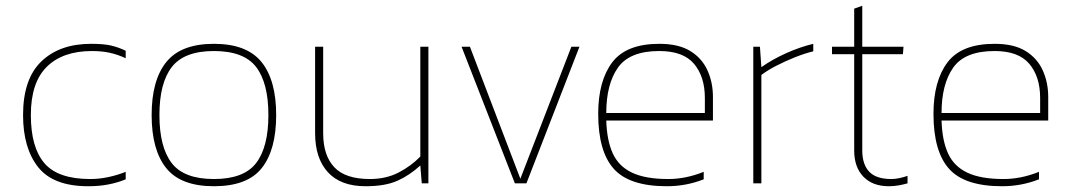

<svg xmlns="http://www.w3.org/2000/svg" viewBox="-20 -636 3716 666"><path d="M286 10Q165 10 112.5 -56Q60 -122 60 -237Q60 -362 123.5 -423Q187 -484 296 -484Q340 -484 365.5 -478Q391 -472 416 -460V-434Q388 -447 360.5 -453Q333 -459 299 -459Q198 -459 142.5 -404.5Q87 -350 87 -237Q87 -125 134 -70Q181 -15 293 -15Q325 -15 357 -22Q389 -29 416 -40V-14Q390 -3 357.5 3.5Q325 10 286 10Z M722 10Q607 10 556.5 -53Q506 -116 506 -237Q506 -358 557 -421Q608 -484 722 -484Q836 -484 887 -421Q938 -358 938 -237Q938 -116 888 -53Q838 10 722 10ZM722 -15Q826 -15 868.5 -70.5Q911 -126 911 -237Q911 -348 868.5 -403.5Q826 -459 722 -459Q619 -459 576 -403.5Q533 -348 533 -237Q533 -126 575.5 -70.5Q618 -15 722 -15Z M1248 10Q1162 10 1117.5 -38.5Q1073 -87 1073 -174V-474H1101V-174Q1101 -97 1139.5 -56Q1178 -15 1263 -15Q1319 -15 1362.5 -37.5Q1406 -60 1438 -93V-474H1466V0H1443L1438 -62Q1401 -28 1358.5 -9Q1316 10 1248 10Z M1766 0 1581 -474H1610L1785 -16L1962 -474H1990L1806 0Z M2293 10Q2163 10 2109 -50.5Q2055 -111 2055 -241Q2055 -355 2103.5 -419.5Q2152 -484 2267 -484Q2334 -484 2374.5 -459Q2415 -434 2434 -392Q2453 -350 2453 -300V-218H2083Q2085 -149 2105.5 -104Q2126 -59 2172.5 -37Q2219 -15 2298 -15Q2359 -15 2421 -40V-14Q2360 10 2293 10ZM2083 -244H2425V-296Q2425 -370 2387.5 -414.5Q2350 -459 2267 -459Q2164 -459 2123.5 -401.5Q2083 -344 2083 -244Z M2593 0V-474H2616L2621 -403Q2659 -430 2707 -451.5Q2755 -473 2801 -484V-458Q2772 -451 2738 -437.5Q2704 -424 2673 -408Q2642 -392 2621 -376V0Z M3063 10Q3007 10 2975 -23Q2943 -56 2943 -114V-448H2866V-474H2943V-606L2971 -616V-474H3114L3112 -448H2971V-114Q2971 -66 2995 -40.5Q3019 -15 3072 -15Q3096 -15 3128 -26V0Q3114 4 3097.5 7Q3081 10 3063 10Z M3456 10Q3326 10 3272 -50.5Q3218 -111 3218 -241Q3218 -355 3266.5 -419.5Q3315 -484 3430 -484Q3497 -484 3537.5 -459Q3578 -434 3597 -392Q3616 -350 3616 -300V-218H3246Q3248 -149 3268.5 -104Q3289 -59 3335.5 -37Q3382 -15 3461 -15Q3522 -15 3584 -40V-14Q3523 10 3456 10ZM3246 -244H3588V-296Q3588 -370 3550.5 -414.5Q3513 -459 3430 -459Q3327 -459 3286.5 -401.5Q3246 -344 3246 -244Z"/></svg>

Font: Kanit Thin
Style: Regular
Weight: 250
Designer: Katatrad Team
Foundry: CadsonDemak
Version: Version 2.000; ttfautohint (v1.8.3)